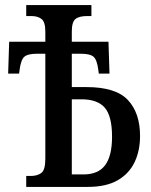

<svg xmlns="http://www.w3.org/2000/svg" viewBox="-20 -734 593 754"><path d="M83 0V-43H101Q126 -43 142 -54.5Q158 -66 158 -111V-523H126Q89 -523 75.5 -511Q62 -499 57 -460L55 -445H12L16 -570H158V-610Q158 -648 143 -659.5Q128 -671 103 -671H83V-714H339V-671H323Q291 -671 276.5 -659.5Q262 -648 262 -610V-570H406L410 -445H368L366 -460Q361 -499 347.5 -511Q334 -523 297 -523H262V-392H320Q435 -392 482.5 -341Q530 -290 530 -200Q530 -142 508.5 -97Q487 -52 442 -26Q397 0 324 0ZM308 -49Q366 -49 393 -85.5Q420 -122 420 -197Q420 -278 391.5 -311Q363 -344 300 -344H262V-49Z"/></svg>

Font: Noto Serif ExtraCondensed Medium
Style: Regular
Weight: 500
Width: 2
Designer: Monotype Design Team
Foundry: Monotype Imaging Inc.
Version: Version 2.015